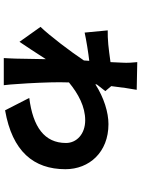

<svg xmlns="http://www.w3.org/2000/svg" viewBox="118 -824 763 1040"><g transform="rotate(90 500.0 -303.5)"><path d="M319 -585 316 -520C279 -515 243 -510 220 -508C187 -505 171 -505 144 -505L156 -380C197 -389 266 -400 309 -405L307 -376C260 -305 171 -188 125 -141L206 -27C229 -60 267 -119 300 -170L297 -7C297 5 295 37 294 58H441C439 38 435 5 435 -10C429 -88 425 -185 425 -245L426 -295C488 -346 557 -383 631 -383C706 -383 754 -336 754 -279C754 -162 667 -100 510 -80L577 51C800 12 896 -104 896 -276C896 -405 804 -509 652 -509C589 -509 509 -485 436 -438L437 -446L473 -492L446 -524C453 -582 460 -631 466 -662L316 -665C318 -649 321 -609 319 -585Z"/></g></svg>

Font: Noto Sans TC Black
Style: Regular
Weight: 900
Designer: Ryoko NISHIZUKA 西塚涼子 (kana, bopomofo & ideographs); Paul D. Hunt (Latin, Greek & Cyrillic); Sandoll Communications 산돌커뮤니
Foundry: Adobe
Version: Version 2.004;hotconv 1.0.118;makeotfexe 2.5.65603